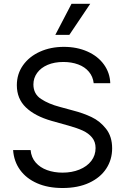

<svg xmlns="http://www.w3.org/2000/svg" viewBox="-20 -959 647 992"><path d="M307.3 -638.8Q261.4 -638.8 226.3 -624Q191.3 -609.1 172 -582.5Q152.6 -555.9 152.6 -522.8Q152.6 -473.4 192.3 -447.5Q232 -421.6 288.7 -406.8L359.8 -387.4Q409.5 -374.7 453 -354.1Q496.5 -333.6 528 -293.5Q559.4 -253.5 559.4 -192.7Q559.4 -134.3 529 -87.9Q498.6 -41.4 440.8 -14.5Q382.9 12.4 303.2 12.4Q227.9 12.4 172 -12.1Q116 -36.6 83.9 -80.8Q51.8 -125 47.7 -183.7H138.1Q141.6 -145.4 164.4 -119.3Q187.2 -93.2 223.4 -80.1Q259.7 -67 303.2 -67Q351.5 -67 390.5 -82.9Q429.6 -98.8 451.7 -127.6Q473.8 -156.4 473.8 -194.1Q473.8 -226.5 455.5 -248.6Q437.2 -270.7 407.3 -284.4Q377.4 -298 333.6 -310.1L247.2 -334.3Q160.2 -359.1 113.6 -404.2Q67 -449.2 67 -518.6Q67 -577 99.1 -622.1Q131.2 -667.1 186.5 -692Q241.7 -716.9 310.1 -716.9Q377.8 -716.9 432 -692.7Q486.2 -668.5 517.1 -625.5Q548 -582.5 549.7 -529H464.1Q460.3 -563.2 439.4 -588.2Q418.5 -613.3 384.2 -626Q349.8 -638.8 307.3 -638.8ZM349.4 -939.2H446.1L338.4 -779H265.9Z"/></svg>

Font: Pretendard Variable
Style: Regular
Weight: 400
Designer: Base glyphs from Inter by Rasmus Andersson; Hangul glyphs from Noto Sans CJK(Source Han Sans) by Jang Soo-young and Kang
Foundry: Kil Hyung-jin
Version: Version 1.100;FEAKit 1.0